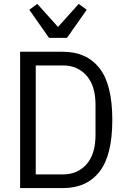

<svg xmlns="http://www.w3.org/2000/svg" viewBox="-20 -963 647 983"><path d="M83 -698H302Q423 -698 489 -614.5Q555 -531 555 -349Q555 -167 489 -83.5Q423 0 302 0H83ZM302 -70Q377 -70 423 -122Q469 -174 469 -271V-427Q469 -524 423 -576Q377 -628 302 -628H163V-70ZM231 -769 130 -913 171 -943 277 -825 383 -943 424 -913 323 -769Z"/></svg>

Font: IBM Plex Sans Cond
Style: Regular
Weight: 400
Width: 3
Designer: Mike Abbink, Paul van der Laan, Pieter van Rosmalen
Foundry: Bold Monday
Version: Version 1.3